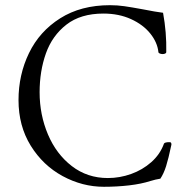

<svg xmlns="http://www.w3.org/2000/svg" viewBox="-20 -696 696 729"><path d="M50.3 -315.9Q50.3 -412.1 90.1 -494.4Q129.9 -576.7 208.5 -626.5Q287.1 -676.3 397.9 -676.3Q425.8 -676.3 452.6 -672.4Q479.5 -668.5 522.5 -660.6Q571.3 -650.9 599.1 -647.5Q612.8 -573.2 611.3 -498Q611.3 -494.6 607.2 -492.7Q603 -490.7 597.7 -490.7Q591.8 -490.7 586.9 -492.7Q582 -494.6 581.5 -498Q577.6 -535.2 550.5 -568.8Q523.4 -602.5 477.3 -623.5Q431.2 -644.5 372.6 -644.5Q286.1 -644.5 232.2 -602.5Q178.2 -560.5 154.3 -493.2Q130.4 -425.8 130.4 -345.7Q130.4 -260.3 162.1 -185.5Q193.8 -110.8 252.7 -65.4Q311.5 -20 389.6 -20Q434.6 -20 477.8 -35.4Q521 -50.8 554.4 -80.3Q587.9 -109.9 602.5 -150.4Q603.5 -153.3 609.1 -154.8Q614.7 -156.2 621.1 -156.2Q628.4 -156.2 628.9 -154.8Q630.9 -152.8 630.9 -147Q619.6 -93.3 610.6 -64.9Q601.6 -36.6 588.9 -17.6Q569.8 -14.6 551.3 -8.8Q516.6 2.4 470.5 7.8Q424.3 13.2 374.5 13.2Q293 13.2 218 -27.3Q143.1 -67.9 96.7 -142.8Q50.3 -217.8 50.3 -315.9Z"/></svg>

Font: JuniusX Light
Style: Regular
Weight: 300
Designer: Peter S. Baker
Foundry: Briery Creek Software
Version: Version 1.008